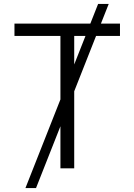

<svg xmlns="http://www.w3.org/2000/svg" viewBox="-20 -846 676 965"><path d="M107.9 99.1H161.1L283.7 -211.4V0H353V-387.2L462.9 -665.5H583V-727.5H487.3L526.4 -826.2H473.1L434.1 -727.5H52.7V-665.5H283.7V-346.2ZM353 -522V-665.5H409.7Z"/></svg>

Font: Raveo Light
Style: Regular
Weight: 300
Designer: Jakub Foglar, Rasmus Andersson (Inter)
Foundry: Jakubfoglar.com
Version: Version 1.100;Glyphs 3.2.3 (3260)